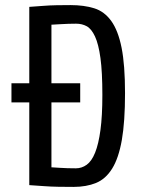

<svg xmlns="http://www.w3.org/2000/svg" viewBox="-20 -727 576 754"><path d="M471 -361Q471 -249 458.5 -177.5Q446 -106 420.5 -65Q395 -24 357 -8.5Q319 7 269 7Q240 7 209.5 6.5Q179 6 153 4Q123 2 95 0V-325H25V-400H95V-700Q122 -702 150 -704Q174 -706 202.5 -706.5Q231 -707 257 -707Q310 -707 350 -694.5Q390 -682 417 -644.5Q444 -607 457.5 -539.5Q471 -472 471 -361ZM382 -354Q382 -444 374.5 -499Q367 -554 353 -584Q339 -614 320.5 -624Q302 -634 279 -634Q265 -634 248.5 -633.5Q232 -633 217 -632Q199 -631 182 -630V-400H295V-325H182V-70Q197 -69 214 -68Q228 -67 245 -66.5Q262 -66 278 -66Q301 -66 320.5 -80Q340 -94 353.5 -127.5Q367 -161 374.5 -216.5Q382 -272 382 -354Z"/></svg>

Font: Share
Style: Regular
Weight: 400
Designer: Ralph du Carrois
Version: Version 1.001